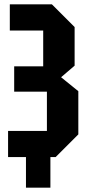

<svg xmlns="http://www.w3.org/2000/svg" viewBox="-20 -720 405 880"><path d="M235 0H211V140H99V0H17V-120H195V-300H45V-416H178V-580H25V-700H218L322 -596V-419L260 -366L339 -302V-104Z"/></svg>

Font: Tektur Condensed SemiBold
Style: Regular
Weight: 600
Width: 3
Designer: Adam Jagosz
Foundry: Adam Jagosz
Version: Version 1.005;gftools[0.9.30]